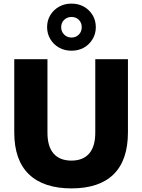

<svg xmlns="http://www.w3.org/2000/svg" viewBox="-20 -1033 788 1064"><path d="M376 11Q222 11 140.5 -67Q59 -145 59 -300V-705H243V-298Q243 -221 277 -182Q311 -143 376 -143Q440 -143 474 -182Q508 -221 508 -298V-705H689V-300Q689 -145 609.5 -67Q530 11 376 11ZM376 -752Q338 -752 307.5 -769Q277 -786 259 -816Q241 -846 241 -883Q241 -920 259 -949.5Q277 -979 307.5 -996Q338 -1013 376 -1013Q415 -1013 445 -996Q475 -979 493 -949.5Q511 -920 511 -882Q511 -846 493 -816Q475 -786 445 -769Q415 -752 376 -752ZM376 -825Q401 -825 417 -841.5Q433 -858 433 -882Q433 -907 417 -923Q401 -939 376 -939Q352 -939 335.5 -923Q319 -907 319 -882Q319 -858 335.5 -841.5Q352 -825 376 -825Z"/></svg>

Font: Nunito Sans 12pt Black
Style: Regular
Weight: 900
Designer: Vernon Adams
Foundry: Vernon Adams
Version: Version 3.101;gftools[0.9.27]